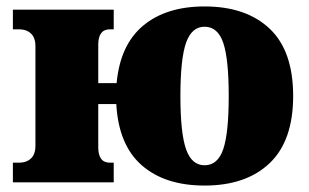

<svg xmlns="http://www.w3.org/2000/svg" viewBox="-20 -566 960 596"><path d="M615 10Q492 10 420 -53Q348 -116 341 -243H285V-109Q285 -61 321 -61H333V0H20V-61H40Q62 -61 76 -74Q90 -87 90 -114V-422Q90 -449 76 -462Q62 -475 40 -475H20V-536H333V-475H321Q285 -475 285 -427V-308H342Q353 -427 424.5 -486.5Q496 -546 615 -546Q744 -546 817 -477Q890 -408 890 -268Q890 -129 817 -59.5Q744 10 615 10ZM615 -53Q656 -53 673 -103Q690 -153 690 -268Q690 -383 673 -433Q656 -483 615 -483Q575 -483 557.5 -433Q540 -383 540 -268Q540 -153 557.5 -103Q575 -53 615 -53Z"/></svg>

Font: Noto Serif Black
Style: Regular
Weight: 900
Designer: Monotype Design Team
Foundry: Monotype Imaging Inc.
Version: Version 2.014; ttfautohint (v1.8.4.7-5d5b)